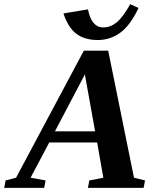

<svg xmlns="http://www.w3.org/2000/svg" viewBox="-72 -904 759 924"><path d="M147.5 -35.6 140.6 0H-51.8L-44.9 -35.6L5.4 -48.8L331.5 -660.2H448.7L572.8 -48.8L626 -35.6L619.1 0H351.1L357.9 -35.6L425.3 -48.8L395.5 -218.3H165L75.2 -48.8ZM336.4 -545.9 192.4 -272H385.7ZM425.8 -772Q460 -772 490.2 -797.1Q520.5 -822.3 554.7 -883.8L594.7 -865.7Q555.7 -782.7 507.3 -747.1Q459 -711.4 398.4 -711.4Q335.4 -711.4 295.7 -741.2Q255.9 -771 233.4 -839.4L351.6 -858.9Q367.7 -772 425.8 -772Z"/></svg>

Font: Tinos
Style: Bold Italic
Weight: 700
Italic angle: -16.333°
Designer: Steve Matteson
Foundry: Monotype Imaging Inc.
Version: Version 1.23